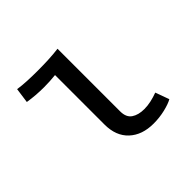

<svg xmlns="http://www.w3.org/2000/svg" viewBox="-133 -694 867 867"><g transform="rotate(-45 300.0 -261.0)"><path d="M236 -458Q217 -456 199 -455Q181 -454 162 -454Q136 -454 110.5 -456Q85 -458 60 -462L70 -534Q97 -530 128.5 -528.5Q160 -527 194 -527Q228 -527 262 -528.5Q296 -530 328 -534V-134Q328 -96 351.5 -80Q375 -64 413 -64Q434 -64 456.5 -69Q479 -74 500 -82L524 -16Q505 -5 469.5 3.5Q434 12 396 12Q323 12 279.5 -28.5Q236 -69 236 -142Z"/></g></svg>

Font: Wlorlttqgufhjawjgtejqphaquk
Style: Regular
Weight: 400
Monospace: yes
Designer: Carrois Corporate & Edenspiekermann
Foundry: Carrois Corporate GbR & Edenspiekermann AG
Version: Version 2.001